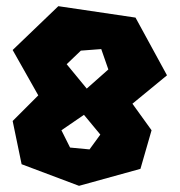

<svg xmlns="http://www.w3.org/2000/svg" viewBox="-20 -595 583 622"><path d="M252 -223 179 -173 207 -117 270 -111 305 -159ZM242 -431 196 -387 261 -308 331 -370 308 -436ZM21 -433 169 -575 419 -538 521 -351 409 -259 471 -173 435 -48 236 7 50 -63 21 -203 104 -286Z"/></svg>

Font: Super Mario
Style: Regular
Weight: 400
Version: Version 1.0